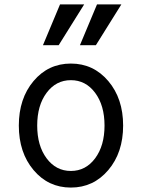

<svg xmlns="http://www.w3.org/2000/svg" viewBox="-20 -837 640 867"><path d="M469 -69Q402 10 300 10Q198 10 131.5 -69Q65 -148 65 -270Q65 -392 131.5 -471Q198 -550 300 -550Q402 -550 469 -471Q536 -392 536 -270Q536 -148 469 -69ZM190.5 -122Q233 -65 300 -65Q367 -65 409.5 -122Q452 -179 452 -270Q452 -361 409.5 -418Q367 -475 300 -475Q233 -475 190.5 -418Q148 -361 148 -270Q148 -179 190.5 -122ZM360 -817 245 -633H174L251 -817ZM528 -817 413 -633H341L418 -817Z"/></svg>

Font: CommitMono
Style: 450Regular
Weight: 450
Designer: Eigil Nikolajsen
Foundry: Eigil Nikolajsen
Version: Version 1.002